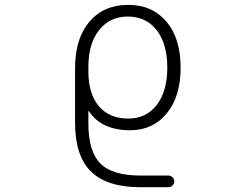

<svg xmlns="http://www.w3.org/2000/svg" viewBox="-20 -576 1040 803"><path d="M514.6 -506.8Q439.5 -506.8 394.5 -450.2Q349.6 -393.6 349.6 -295.9V-278.3Q349.6 -183.6 393.6 -131.8Q437.5 -80.1 516.6 -80.1Q591.8 -80.1 635.7 -137.2Q679.7 -194.3 679.7 -293.5Q679.7 -392.6 635.3 -449.7Q590.8 -506.8 514.6 -506.8ZM351.6 -111.3Q351.6 -112.3 350.6 -111.8Q349.6 -111.3 349.6 -111.3V-60.5Q349.6 57.6 399.9 107.9Q450.2 158.2 567.4 158.2H684.6Q694.3 158.2 701.7 165.5Q709 172.9 709 182.6Q709 192.4 701.7 199.7Q694.3 207 684.6 207H567.4Q427.7 207 360.8 141.6Q293.9 76.2 293.9 -62.5V-290Q293.9 -415 354 -485.4Q414.1 -555.7 516.6 -555.7Q616.2 -555.7 675.8 -485.8Q735.4 -416 735.4 -293Q735.4 -171.9 677.2 -101.6Q619.1 -31.2 524.4 -31.2Q404.3 -31.2 351.6 -111.3Z"/></svg>

Font: Rounded-L Mgen+ 1mn light
Style: Regular
Weight: 200
Designer: [Source Han Sans]
Ryoko NISHIZUKA  (kana & ideographs); Paul D. Hunt (Latin, Greek & Cyrillic); Wenlong ZHANG  (bopomofo
Version: Version 1.059.20150602